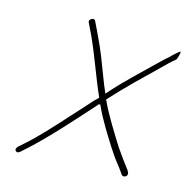

<svg xmlns="http://www.w3.org/2000/svg" viewBox="-95 -740 800 813"><g transform="rotate(15 304.5 -333.0)"><path d="M41 -32C39 -25 45 -19 51 -19C54 -19 59 -21 61 -23L89 -48C166 -118 259 -223 328 -300C328 -300 330 -305 335 -305H338L339 -303C353 -272 369 -243 386 -214C415 -167 446 -114 477 -77C486 -65 495 -53 503 -41C505 -39 508 -37 512 -37C520 -37 526 -42 527 -48C528 -53 527 -56 526 -57V-58L521 -67C502 -92 483 -117 460 -151C428 -202 389 -264 361 -322V-323C361 -326 357 -328 356 -331L359 -335C419 -401 484 -463 545 -522C564 -541 580 -557 600 -573C603 -577 611 -603 609 -610L606 -608H605C599 -604 594 -599 586 -592L575 -582V-581C559 -568 545 -554 528 -538C471 -482 408 -425 352 -361L347 -355C338 -376 329 -396 322 -416C295 -486 283 -522 250 -590L225 -642C219 -655 194 -642 201 -628L226 -576C265 -490 288 -418 326 -332C321 -326 314 -320 308 -314C280 -282 251 -251 222 -219C174 -166 121 -107 74 -66L46 -41V-40C44 -38 42 -36 41 -32ZM61 -23 62 -24ZM308 -314Z"/></g></svg>

Font: Stray Cat
Style: LtObl
Weight: 300
Version: Version 1.0